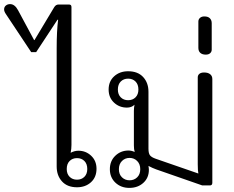

<svg xmlns="http://www.w3.org/2000/svg" viewBox="-73 -903 1141 935"><path d="M203 -92V-668Q203 -751 210 -807H207L103 -649H79L-44 -834Q-53 -847 -53 -857Q-53 -869 -44.5 -876Q-36 -883 -24 -883Q-1 -883 15 -853L93 -708H95L191 -868Q199 -881 212 -881H263Q275 -881 275 -869V-197Q275 -178 271 -159Q290 -169 309 -169Q345 -169 371 -144.5Q397 -120 397 -81Q397 -40 370 -15.5Q343 9 302 9Q255 9 229 -19.5Q203 -48 203 -92ZM352 -80Q352 -105 338 -119Q324 -133 302 -133Q280 -133 266 -119Q252 -105 252 -80Q252 -56 266 -42Q280 -28 302 -28Q324 -28 338 -42Q352 -56 352 -80Z M462 -79Q462 -119 488.5 -144.5Q515 -170 553 -170Q567 -170 583 -163Q579 -175 579 -195V-363Q579 -378 582 -393Q568 -379 545 -379Q508 -379 482 -403.5Q456 -428 456 -467Q456 -507 483 -531.5Q510 -556 551 -556Q598 -556 624 -528Q650 -500 650 -456V-179Q650 -156 657.5 -146.5Q665 -137 685 -130L893 -58Q890 -71 890 -103V-526Q890 -537 898 -543.5Q906 -550 921 -550Q940 -550 950.5 -541.5Q961 -533 961 -518V-13Q961 0 949 0H912L688 -78Q671 -84 650 -95Q652 -83 652 -76Q652 -37 625 -12.5Q598 12 557 12Q516 12 489 -13.5Q462 -39 462 -79ZM601 -467Q601 -492 587 -506Q573 -520 551 -520Q529 -520 515 -506Q501 -492 501 -467Q501 -443 515 -429Q529 -415 551 -415Q573 -415 587 -429Q601 -443 601 -467ZM610 -79Q610 -104 595 -119Q580 -134 558 -134Q536 -134 521 -119Q506 -104 506 -79Q506 -54 521 -39.5Q536 -25 558 -25Q580 -25 595 -39.5Q610 -54 610 -79Z M893 -670V-798Q893 -809 901 -816Q909 -823 922 -823Q940 -823 949 -814Q958 -805 958 -790V-661Q958 -651 950.5 -644Q943 -637 929 -637Q912 -637 902.5 -645.5Q893 -654 893 -670Z"/></svg>

Font: Maitree
Style: Regular
Weight: 400
Designer: CadsonDemak Team
Foundry: CadsonDemak
Version: Version 1.000